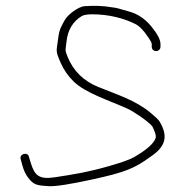

<svg xmlns="http://www.w3.org/2000/svg" viewBox="-20 -655 633 658"><path d="M530 -495V-504C530 -518.8 519.5 -539 498.5 -564.5C477.5 -590 452.8 -606.8 424.5 -614.9L385.5 -626C378.5 -628 371 -629.3 363 -630C335 -635.1 303.8 -636.3 269.6 -633.8C247.1 -632.1 210.7 -602.9 202.3 -586.8C190.3 -564.2 183.4 -556.9 179.3 -522.9C173.7 -477.3 168.9 -483.4 188.1 -439.4C198.2 -416.3 212.6 -395.4 231.4 -376.6C272.3 -335.7 358.7 -309.2 416.4 -282.8C439 -272.5 488.9 -238.4 502 -222C511 -203.9 515 -191.3 514 -184C509.3 -165.1 484.5 -142.6 439.5 -116.5C425.2 -108.2 396.1 -97.8 352.3 -85.4C278.6 -64.5 237.3 -58.1 168 -47.5C113.9 -39.2 99.1 -53.6 86 -95L79 -118C75.5 -135.7 44.7 -127.9 51 -109L57 -87C61.7 -70.3 68.2 -56.7 76.5 -46C95.3 -22 103.9 -19.5 147.1 -17C169.8 -15.6 219.6 -23.3 296.6 -40.1C406.7 -64.1 440.6 -77.2 496 -118C544.4 -150.2 559.5 -185 526.5 -239C522.8 -245 512.4 -255 495.3 -269.1C442.9 -312.1 383 -330 315.9 -357.4C266.3 -377.6 231.6 -411.6 212 -459.5C201 -486.3 205 -482.6 208 -513C212.3 -552.1 229.5 -580.9 259.5 -599.5C266.5 -603.8 279 -606 297 -606C353.7 -606 406.1 -591.5 441 -574C455.5 -568.2 471.7 -551.9 489.5 -525.2C496.5 -514.8 500 -507.7 500 -504V-495C500 -486.2 506.5 -480 515 -480C523.5 -480 530 -486.2 530 -495Z"/></svg>

Font: MewTooHand
Style: Regular
Weight: 400
Designer: Mew Too, Robert Jablonski
Version: Version 0.77